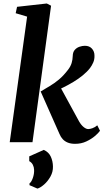

<svg xmlns="http://www.w3.org/2000/svg" viewBox="-20 -834 606 1126"><path d="M37 0 139 -736.5 72 -756.5 80 -794 254.5 -813.5 279.5 -800.5 170.5 0ZM420.5 9.5Q396 9.5 378.2 2.5Q360.5 -4.5 348.5 -17.2Q336.5 -30 329 -48L218.5 -297.5Q245.5 -314 272 -329.5Q298.5 -345 325.5 -367.5Q352.5 -390 379.5 -425.5Q394 -444.5 400 -464.2Q406 -484 406.5 -505Q407 -528.5 418.5 -541.5Q430 -554.5 446.5 -560Q463 -565.5 477.5 -565.5Q504.5 -565.5 519.2 -548.8Q534 -532 534 -509Q535 -486.5 527 -468Q519 -449.5 508 -435Q490.5 -412.5 465 -391.8Q439.5 -371 410.8 -353.8Q382 -336.5 354.8 -323Q327.5 -309.5 306.5 -300L321.5 -346L444 -121.5Q456.5 -100 471 -88.5Q485.5 -77 497.5 -77Q507 -77 521.8 -82Q536.5 -87 550.5 -99L566.5 -67Q558 -54.5 537 -36.5Q516 -18.5 486.2 -4.5Q456.5 9.5 420.5 9.5ZM199.5 272 153 252V241.5Q164 234 172.5 210Q181 186 180 162Q179.5 146 172.5 132.2Q165.5 118.5 151.5 111V83L237 45Q265.5 58 277.8 84.5Q290 111 290.5 142Q291.5 173.5 275.8 201.5Q260 229.5 238.5 248.2Q217 267 199.5 272Z"/></svg>

Font: Merriweather 20pt
Style: Bold Italic
Weight: 700
Italic angle: -7.8°
Version: Version 2.101